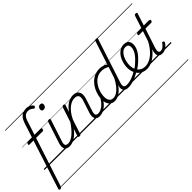

<svg xmlns="http://www.w3.org/2000/svg" viewBox="-116 -1767 3031 3031"><g transform="rotate(-45 1399.0 -252.0)"><path d="M262 -452 -6 371Q-10 381 -16 385.5Q-22 390 -37 390Q-47 390 -56 385Q-65 380 -61 369L204 -452H112Q105 -452 101 -458Q97 -464 101 -476Q107 -500 124 -500H220L300 -748Q318 -801 343.5 -833Q369 -865 403 -879.5Q437 -894 478 -894Q521 -894 553 -876.5Q585 -859 598 -839Q605 -830 602.5 -822.5Q600 -815 592 -808Q584 -801 575.5 -801Q567 -801 560 -806Q545 -821 523 -833Q501 -845 474 -845Q431 -845 402 -820Q373 -795 353 -733L278 -500H424Q440 -500 434 -477Q427 -452 412 -452ZM0 365H366V375H0ZM0 -20H366V0H0ZM0 -505H366V-500H0ZM0 -885H366V-875H0Z M544 17Q512 17 490.5 7Q469 -3 458.5 -23.5Q448 -44 448.5 -73Q449 -102 461 -140L576 -494Q581 -506 587.5 -510.5Q594 -515 607 -515Q623 -515 629.5 -509Q636 -503 632 -491L515 -134Q497 -81 506.5 -56Q516 -31 559 -31Q569 -31 573 -23.5Q577 -16 575.5 -7Q574 2 566 9.5Q558 17 544 17ZM664 -683Q647 -683 635.5 -692Q624 -701 624 -719Q624 -743 639 -762.5Q654 -782 682 -782Q699 -782 710.5 -773Q722 -764 722 -745Q722 -722 707.5 -702.5Q693 -683 664 -683ZM366 365H691V375H366ZM366 -20H691V0H366ZM366 -505H691V-500H366ZM366 -885H691V-875H366Z M545 17Q534 17 529.5 9.5Q525 2 526.5 -7Q528 -16 536.5 -23.5Q545 -31 560 -31Q591 -31 623.5 -46.5Q656 -62 690 -91.5Q724 -121 759 -162.5Q794 -204 829 -257Q836 -268 845 -266.5Q854 -265 858.5 -257Q863 -249 857 -239Q820 -178 782.5 -130Q745 -82 706.5 -49.5Q668 -17 627.5 0Q587 17 545 17ZM691 365V375ZM691 -20V0ZM691 -505V-500ZM691 -885V-875Z M1216 17Q1186 17 1165.5 7Q1145 -3 1135 -23.5Q1125 -44 1125.5 -73Q1126 -102 1138 -140L1204 -340Q1218 -380 1215 -409Q1212 -438 1192.5 -453.5Q1173 -469 1135 -469Q1105 -469 1072 -456.5Q1039 -444 1005 -417Q971 -390 938.5 -347.5Q906 -305 877 -244L798 -4Q795 6 788.5 10.5Q782 15 767 15Q755 15 747 10Q739 5 743 -6L902 -494Q906 -506 912.5 -510.5Q919 -515 932 -515Q949 -515 955 -509Q961 -503 957 -491L919 -374Q947 -415 977 -443Q1007 -471 1037.5 -488Q1068 -505 1096 -512Q1124 -519 1149 -519Q1199 -519 1229.5 -497Q1260 -475 1267.5 -431.5Q1275 -388 1253 -323L1192 -134Q1174 -81 1182.5 -56Q1191 -31 1231 -31Q1240 -31 1244 -23.5Q1248 -16 1246.5 -7Q1245 2 1237.5 9.5Q1230 17 1216 17ZM691 365H1362V375H691ZM691 -20H1362V0H691ZM691 -505H1362V-500H691ZM691 -885H1362V-875H691Z M1216 17Q1205 17 1200.5 9.5Q1196 2 1197.5 -7Q1199 -16 1207.5 -23.5Q1216 -31 1231 -31Q1261 -31 1291.5 -45.5Q1322 -60 1350.5 -85.5Q1379 -111 1403 -145Q1427 -179 1444 -217Q1449 -228 1457.5 -228Q1466 -228 1473 -220.5Q1480 -213 1476 -203Q1457 -157 1429.5 -117Q1402 -77 1368.5 -47Q1335 -17 1296.5 0Q1258 17 1216 17ZM1362 365V375ZM1362 -20V0ZM1362 -505V-500ZM1362 -885V-875Z M1556 17Q1515 17 1484.5 -3Q1454 -23 1438 -59.5Q1422 -96 1422 -146Q1422 -190 1434.5 -241Q1447 -292 1472 -341Q1497 -390 1536 -430.5Q1575 -471 1627 -495Q1679 -519 1745 -519Q1778 -519 1813.5 -508Q1849 -497 1877 -477L2005 -869Q2009 -881 2015.5 -885.5Q2022 -890 2035 -890Q2054 -890 2058.5 -882.5Q2063 -875 2059 -863L1821 -134Q1804 -81 1814.5 -56Q1825 -31 1869 -31Q1878 -31 1882 -23.5Q1886 -16 1884.5 -7Q1883 2 1875.5 9.5Q1868 17 1854 17Q1828 17 1809 10Q1790 3 1778 -10.5Q1766 -24 1761 -43.5Q1756 -63 1759 -89L1767 -123Q1729 -69 1691 -38.5Q1653 -8 1618.5 4.5Q1584 17 1556 17ZM1571 -33Q1606 -33 1644.5 -55Q1683 -77 1723 -124Q1763 -171 1801 -243L1864 -434Q1828 -455 1798 -462.5Q1768 -470 1741 -470Q1688 -470 1645.5 -449.5Q1603 -429 1572 -394Q1541 -359 1520.5 -317Q1500 -275 1490 -231.5Q1480 -188 1480 -150Q1480 -114 1490 -87.5Q1500 -61 1520 -47Q1540 -33 1571 -33ZM1362 365H2003V375H1362ZM1362 -20H2003V0H1362ZM1362 -505H2003V-500H1362ZM1362 -885H2003V-875H1362Z M1856 17Q1844 17 1840 9.5Q1836 2 1839 -7Q1842 -16 1851 -23.5Q1860 -31 1872 -31Q1922 -31 1981 -51Q2040 -71 2100 -110Q2107 -115 2114 -111.5Q2121 -108 2125 -100.5Q2129 -93 2128 -84.5Q2127 -76 2120 -72Q2072 -42 2025.5 -22Q1979 -2 1936 7.5Q1893 17 1856 17ZM2003 365V375ZM2003 -20V0ZM2003 -505V-500ZM2003 -885V-875Z M2097 -105Q2131 -124 2163 -148.5Q2195 -173 2221 -200Q2256 -231 2282 -264Q2308 -297 2323.5 -332Q2339 -367 2339 -402Q2339 -435 2323 -452.5Q2307 -470 2273 -470Q2263 -470 2258.5 -477Q2254 -484 2255.5 -494Q2257 -504 2264.5 -511.5Q2272 -519 2285 -519Q2324 -519 2348 -505Q2372 -491 2383 -466.5Q2394 -442 2394 -410Q2394 -367 2376.5 -325Q2359 -283 2327.5 -243Q2296 -203 2254 -166Q2224 -137 2189 -111.5Q2154 -86 2117 -65ZM2003 365H2447V375H2003ZM2003 -20H2447V0H2003ZM2003 -505H2447V-500H2003ZM2003 -885H2447V-875H2003Z M2271 18Q2233 18 2201 7Q2169 -4 2143 -25Q2117 -46 2099 -75.5Q2081 -105 2071.5 -141Q2062 -177 2062 -218Q2062 -258 2071.5 -300Q2081 -342 2098.5 -381Q2116 -420 2143 -451Q2170 -482 2205.5 -500.5Q2241 -519 2285 -519Q2295 -519 2298.5 -511.5Q2302 -504 2300 -494Q2298 -484 2291 -477Q2284 -470 2274 -470Q2235 -470 2205 -445.5Q2175 -421 2155 -382Q2135 -343 2125 -300.5Q2115 -258 2115 -220Q2115 -179 2126 -144Q2137 -109 2158.5 -83.5Q2180 -58 2210.5 -44Q2241 -30 2280 -30Q2340 -30 2399 -63.5Q2458 -97 2512 -161Q2566 -225 2608 -315Q2612 -323 2621 -323Q2630 -323 2636 -317.5Q2642 -312 2637 -300Q2604 -223 2562 -164Q2520 -105 2472 -64.5Q2424 -24 2373.5 -3Q2323 18 2271 18ZM2447 365V375ZM2447 -20V0ZM2447 -505V-500ZM2447 -885V-875Z M2615 16Q2577 16 2555.5 -1Q2534 -18 2531.5 -53.5Q2529 -89 2546 -143L2647 -452H2563Q2552 -452 2549.5 -458.5Q2547 -465 2550 -477Q2554 -489 2560 -494.5Q2566 -500 2577 -500H2662L2730 -709Q2734 -721 2740.5 -725.5Q2747 -730 2761 -730Q2778 -730 2784 -724Q2790 -718 2785 -706L2718 -500H2846Q2857 -500 2859 -494Q2861 -488 2858 -476Q2854 -463 2848 -457.5Q2842 -452 2831 -452H2703L2596 -126Q2580 -75 2589 -53Q2598 -31 2624 -31Q2655 -31 2682.5 -52.5Q2710 -74 2728 -102Q2732 -109 2739.5 -112.5Q2747 -116 2757 -109Q2768 -103 2769 -95.5Q2770 -88 2766 -80Q2752 -55 2730 -33Q2708 -11 2679.5 2.5Q2651 16 2615 16ZM2447 365H2835V375H2447ZM2447 -20H2835V0H2447ZM2447 -505H2835V-500H2447ZM2447 -885H2835V-875H2447Z"/></g></svg>

Font: Playwrite DK Uloopet Guides
Style: Regular
Weight: 400
Designer: Veronika Burian, José Scaglione
Foundry: TypeTogether
Version: Version 1.003